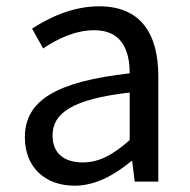

<svg xmlns="http://www.w3.org/2000/svg" viewBox="-20 -577 603 610"><path d="M217 13C284 13 345 -22 397 -65H400L408 0H483V-334C483 -469 428 -557 295 -557C207 -557 131 -518 82 -486L117 -423C160 -452 217 -481 280 -481C369 -481 392 -414 392 -344C161 -318 59 -259 59 -141C59 -43 126 13 217 13ZM243 -61C189 -61 147 -85 147 -147C147 -217 209 -262 392 -283V-132C339 -85 295 -61 243 -61Z"/></svg>

Font: Noto Sans HK
Style: Regular
Weight: 400
Designer: Ryoko NISHIZUKA 西塚涼子 (kana, bopomofo & ideographs); Paul D. Hunt (Latin, Greek & Cyrillic); Sandoll Communications 산돌커뮤니
Foundry: Adobe
Version: Version 2.004;hotconv 1.0.118;makeotfexe 2.5.65603